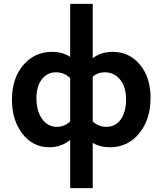

<svg xmlns="http://www.w3.org/2000/svg" viewBox="-20 -759 843 996"><path d="M236 5Q151 5 96.5 -65Q42 -135 42 -242Q42 -352 100.5 -421Q159 -490 251 -490Q304 -490 344 -464V-739H461V-457Q504 -490 564 -490Q651 -490 706 -423.5Q761 -357 761 -252Q761 -139 702 -67Q643 5 550 5Q499 5 461 -18V217H344V-33Q297 5 236 5ZM523 -384Q487 -384 461 -361V-129Q491 -101 532 -101Q579 -101 606.5 -139.5Q634 -178 634 -243Q634 -307 603.5 -345.5Q573 -384 523 -384ZM169 -250Q169 -183 198.5 -142Q228 -101 275 -101Q314 -101 344 -129V-354Q312 -384 270 -384Q225 -384 197 -347.5Q169 -311 169 -250Z"/></svg>

Font: Cantarell
Style: Bold
Weight: 700
Designer: Dave Crossland, Nikolaus Waxweiler, Florian Fecher, Jacques Le Bailly, Eben Sorkin, Alexei Vanyashin, Alexios Zavras, Em
Version: Version 0.303